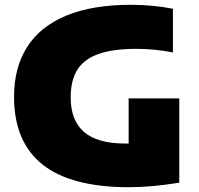

<svg xmlns="http://www.w3.org/2000/svg" viewBox="-20 -770 829 800"><path d="M727 -360V-9Q613 10 517 10Q276 10 157.2 -84.5Q38.5 -179 38.5 -367Q38.5 -488 92.8 -573.8Q147 -659.5 255.8 -704.8Q364.5 -750 526 -750Q617 -750 700.5 -733.5V-551.5Q624.5 -566.5 545.5 -566.5Q447 -566 387.5 -544Q328 -522 301.2 -477.8Q274.5 -433.5 274.5 -363.5Q274.5 -268.5 330 -220.2Q385.5 -172 501 -172H516V-360Z"/></svg>

Font: Encode Sans Semi Expanded Black
Style: Regular
Weight: 900
Width: 6
Designer: Multiple Designers
Foundry: Impallari Type
Version: Version 2.000